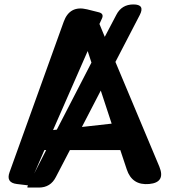

<svg xmlns="http://www.w3.org/2000/svg" viewBox="-20 -823 767 865"><path d="M522 -147H295L232 -26Q208 22 155 22H107Q101 22 104 17L106 12L56 6Q6 0 23 -47L267 -725Q294 -800 372 -781L424 -768Q450 -762 439 -739L428 -715L452 -657L504 -756Q528 -803 581 -803Q634 -803 610 -756L500 -544L698 -72Q727 -1 652 6Q575 13 551 -60ZM434 -415 349 -251 483 -266ZM219 -237 236 -239 392 -541 375 -593ZM134 -41 188 -147H180Z"/></svg>

Font: MaokenZhuyuanTi
Style: Regular
Weight: 400
Designer: Fontworks Inc & LongZhuTi team: ZERO子、时光羊、荆南、频凡、刘鹏、Little White Dog、帆影Magmeta、奈白不弍、白日月球、ChaoTawei、雨三（排名不分先后）
Version: Version 1.000; 20230222